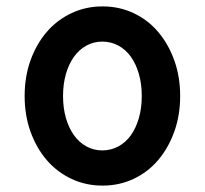

<svg xmlns="http://www.w3.org/2000/svg" viewBox="-20 -570 640 600"><path d="M300.4 10Q353 10 397.5 -11Q442 -32 474 -69.5Q506 -107 524.5 -158.2Q543 -209.4 543 -270Q543 -330.6 524.5 -381.8Q506 -433 474 -470.5Q442 -508 397.4 -529Q352.9 -550 300.4 -550Q248 -550 203.2 -528.8Q158.3 -507.6 126.2 -470.3Q94 -433 75.5 -381.8Q57 -330.6 57 -270Q57 -209.4 75.5 -158.2Q94 -107 126.1 -69.7Q158.2 -32.4 203 -11.2Q247.7 10 300.4 10ZM299.6 -100Q272.9 -100 250.2 -112.4Q227.5 -124.8 211.2 -147.4Q195 -170 186 -201.2Q177 -232.4 177 -270Q177 -307.6 186 -338.8Q195 -370 211.2 -392.6Q227.5 -415.2 250.2 -427.6Q272.9 -440 299.6 -440Q327 -440 350 -427.5Q373 -415 389.1 -392.5Q405.1 -369.9 414.1 -338.7Q423 -307.6 423 -270Q423 -232.4 414.1 -201.3Q405.1 -170.1 389.1 -147.5Q373 -125 350 -112.5Q327 -100 299.6 -100Z"/></svg>

Font: CommitMonoV142 ExtLt
Style: Regular
Weight: 200
Monospace: yes
Designer: Eigil Nikolajsen
Foundry: Eigil Nikolajsen
Version: Version 1.142